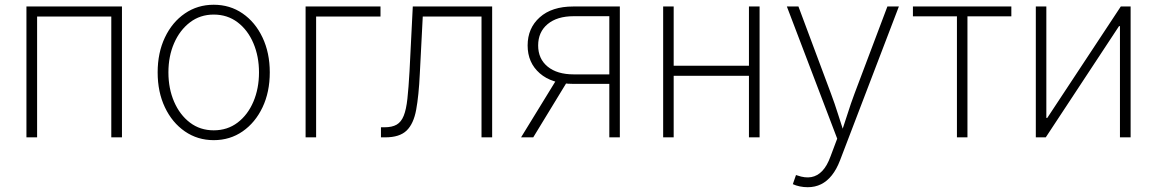

<svg xmlns="http://www.w3.org/2000/svg" viewBox="-20 -573 4827 801"><path d="M488.8 -545.9V0H444.3V-503.9H134.8V0H90.3V-545.9Z M871.6 11.7Q804.2 11.7 751.2 -24.9Q698.2 -61.5 668 -125.2Q637.7 -189 637.7 -271Q637.7 -353 668 -416.7Q698.2 -480.5 751.2 -516.8Q804.2 -553.2 871.6 -553.2Q939.5 -553.2 992.2 -516.8Q1044.9 -480.5 1075.2 -416.5Q1105.5 -352.5 1105.5 -271Q1105.5 -189 1075.2 -125.2Q1044.9 -61.5 992.2 -24.9Q939.5 11.7 871.6 11.7ZM871.6 -29.3Q928.7 -29.3 971.2 -61.5Q1013.7 -93.8 1037.1 -148.7Q1060.5 -203.6 1060.5 -271Q1060.5 -337.9 1037.1 -392.8Q1013.7 -447.8 971.2 -480Q928.7 -512.2 871.6 -512.2Q814.9 -512.2 772.5 -479.7Q730 -447.3 706.3 -392.8Q682.6 -338.4 682.6 -271Q682.6 -203.6 706.3 -148.7Q730 -93.8 772.5 -61.5Q814.9 -29.3 871.6 -29.3Z M1567.4 -545.9V-503.9H1298.8V0H1254.9V-545.9Z M1569.3 0V-42H1584Q1615.7 -42 1634.8 -53Q1653.8 -64 1664.3 -90.1Q1674.8 -116.2 1679.7 -161.6Q1684.6 -207 1688.5 -275.9L1702.1 -545.9H2033.2V0H1988.8V-503.9H1743.7L1731.4 -265.1Q1727.1 -174.3 1716.3 -115.5Q1705.6 -56.6 1676.3 -28.3Q1647 0 1587.4 0Z M2565.9 0H2522V-505.4H2373.5Q2304.2 -505.4 2264.6 -472.4Q2225.1 -439.5 2225.1 -383.3Q2225.1 -327.6 2264.6 -295.2Q2304.2 -262.7 2373.5 -262.7H2541.5V-223.1H2371.1Q2282.2 -223.1 2231.7 -267.3Q2181.2 -311.5 2181.2 -383.3Q2181.2 -455.6 2231.7 -500.7Q2282.2 -545.9 2371.1 -545.9H2565.9ZM2204.6 0H2153.8L2305.7 -247.6H2355.5Z M3118.7 -298.8V-256.8H2778.3V-298.8ZM2790.5 -545.9V0H2746.6V-545.9ZM3148.9 -545.9V0H3104.5V-545.9Z M3287.6 195.3 3300.8 157.2 3307.1 159.2Q3338.9 170.4 3364.7 165.8Q3390.6 161.1 3410.6 139.9Q3430.7 118.7 3444.8 79.6L3472.7 5.4L3262.7 -545.9H3311L3446.3 -183.6Q3462.4 -140.6 3475.8 -97.9Q3489.3 -55.2 3502.9 -13.7H3488.3Q3502.4 -55.2 3515.9 -97.9Q3529.3 -140.6 3545.4 -183.6L3682.1 -545.9H3730L3484.4 96.2Q3470.2 133.3 3450.4 158.2Q3430.7 183.1 3405.5 195.6Q3380.4 208 3349.6 208Q3332.5 208 3316.4 204.6Q3300.3 201.2 3287.6 195.3Z M3972.2 0V-504.9H3788.6V-545.9H4199.2V-504.9H4016.1V0Z M4696.8 0H4652.3V-463.9H4648.4L4342.8 0H4301.3V-545.9H4345.2V-81.1H4349.1L4655.8 -545.9H4696.8Z"/></svg>

Font: Inter ExtraLight
Style: Regular
Weight: 250
Designer: Rasmus Andersson
Foundry: rsms
Version: Version 4.001;git-66647c0bb